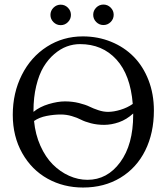

<svg xmlns="http://www.w3.org/2000/svg" viewBox="-20 -819 739 851"><path d="M406.5 -721.4Q393.1 -734.9 393.1 -753.4Q393.1 -772 406.5 -785.4Q419.9 -798.8 438.5 -798.8Q457 -798.8 470.5 -785.4Q483.9 -772 483.9 -753.4Q483.9 -734.9 470.5 -721.4Q457 -708 438.5 -708Q419.9 -708 406.5 -721.4ZM217 -720.9Q203.6 -734.4 203.6 -752.9Q203.6 -771.5 217 -784.9Q230.5 -798.3 249 -798.3Q267.6 -798.3 281 -784.9Q294.4 -771.5 294.4 -752.9Q294.4 -734.4 281 -720.9Q267.6 -707.5 249 -707.5Q230.5 -707.5 217 -720.9ZM334.5 -623.5Q304.7 -623.5 276.1 -613Q247.6 -602.5 220.5 -579.3Q193.4 -556.2 173.1 -522.5Q152.8 -488.8 140.6 -438.2Q128.4 -387.7 128.4 -327.1Q128.4 -325.2 128.4 -323.2Q155.8 -345.7 195.8 -357.7Q235.8 -369.6 267.6 -369.6Q300.8 -369.6 330.1 -362.3Q359.4 -355 376.7 -346.4Q394 -337.9 416 -330.6Q438 -323.2 459 -323.2Q483.9 -323.2 514.4 -332.5Q544.9 -341.8 568.4 -358.4Q558.1 -487.3 495.8 -555.4Q433.6 -623.5 334.5 -623.5ZM662.1 -329.1Q662.1 -229.5 623.8 -152.1Q585.4 -74.7 513.7 -31.2Q441.9 12.2 348.1 12.2Q261.7 12.2 191.2 -26.9Q120.6 -65.9 78.6 -140.1Q36.6 -214.4 36.6 -310.1Q36.6 -407.2 76.7 -486.8Q116.7 -566.4 188 -612.1Q259.3 -657.7 347.2 -657.7Q414.1 -657.7 472.2 -634Q530.3 -610.4 572.3 -567.9Q614.3 -525.4 638.2 -463.9Q662.1 -402.3 662.1 -329.1ZM570.3 -315.9Q541 -289.1 507.3 -277.3Q473.6 -265.6 441.4 -265.6Q410.2 -265.6 382.8 -272.7Q355.5 -279.8 338.9 -288.6Q322.3 -297.4 298.3 -304.4Q274.4 -311.5 249.5 -311.5Q219.7 -311.5 186.8 -305.2Q153.8 -298.8 130.9 -282.7Q136.7 -222.7 159.2 -172.6Q181.6 -122.6 214.1 -90.1Q246.6 -57.6 286.4 -39.8Q326.2 -22 367.7 -22Q455.6 -22 512.9 -100.1Q570.3 -178.2 570.3 -309.6Q570.3 -312.5 570.3 -315.9Z"/></svg>

Font: Libertinage
Style: f
Weight: 400
Designer: OSP
Foundry: OSP
Version: Version 1.0; 2008; OFL relea